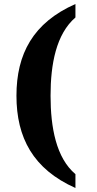

<svg xmlns="http://www.w3.org/2000/svg" viewBox="-20 -795 485 957"><path d="M356 142V73C260 -8 232 -159 232 -318C232 -476 260 -625 356 -708V-775C145 -682 62 -526 62 -318C62 -109 145 48 356 142Z"/></svg>

Font: Noto Serif Devanagari ExtraCondensed Black
Style: Regular
Weight: 900
Width: 2
Designer: Universal Thirst, Indian Type Foundry and the Monotype Design Team
Foundry: Monotype Imaging Inc.
Version: Version 2.004